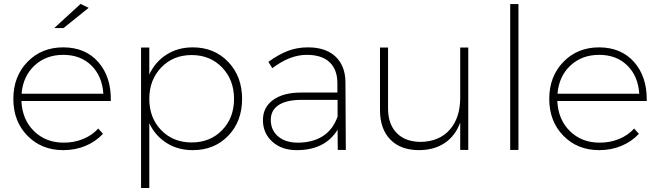

<svg xmlns="http://www.w3.org/2000/svg" viewBox="-20 -763 3356 977"><path d="M301.8 -522Q415 -522 480.7 -446.5Q546.4 -371.1 543.9 -249H88.9Q93.3 -154.3 153.1 -95.7Q212.9 -37.1 304.2 -37.1Q357.4 -37.1 402.8 -55.7Q448.2 -74.2 480 -108.9L503.9 -82Q467.3 -42.5 415.3 -20.8Q363.3 1 301.8 1Q191.4 1 119.6 -72.3Q47.9 -145.5 47.9 -259.8Q47.9 -374 119.6 -448Q191.4 -522 301.8 -522ZM89.8 -286.1H505.9Q500 -375.5 445.1 -429.7Q390.1 -483.9 301.8 -483.9Q213.9 -483.9 155.5 -429.4Q97.2 -375 89.8 -286.1ZM255.9 -620.1 390.1 -743.2 431.2 -723.1 303.2 -620.1Z M697.8 193.8V-521H739.7V-383.8Q769.5 -448.2 827.4 -485.1Q885.3 -522 960.9 -522Q1070.3 -522 1141.1 -448.2Q1211.9 -374.5 1211.9 -259.8Q1211.9 -145.5 1141.4 -72.3Q1070.8 1 960.9 1Q885.3 1 827.4 -35.6Q769.5 -72.3 739.7 -136.2V193.8ZM955.1 -38.1Q1049.3 -38.1 1110.1 -100.6Q1170.9 -163.1 1170.9 -259.8Q1170.9 -356.4 1110.1 -419.7Q1049.3 -482.9 955.1 -482.9Q861.3 -482.9 800.5 -419.7Q739.7 -356.4 739.7 -259.8Q739.7 -163.1 800.5 -100.6Q861.3 -38.1 955.1 -38.1Z M1317.9 -151.9Q1317.9 -216.8 1369.6 -254.4Q1421.4 -292 1511.7 -292H1696.8V-342.8Q1695.8 -410.2 1656.5 -447Q1617.2 -483.9 1540.5 -483.9Q1455.1 -483.9 1365.7 -416L1345.7 -448.2Q1396 -484.9 1443.4 -503.4Q1490.7 -522 1546.9 -522Q1637.7 -522 1687.3 -475.1Q1736.8 -428.2 1737.8 -346.2L1739.7 0H1698.7L1697.8 -103Q1634.3 1 1489.7 1Q1413.1 1 1365.5 -42.2Q1317.9 -85.4 1317.9 -151.9ZM1357.9 -152.8Q1357.9 -100.6 1395.3 -68.8Q1432.6 -37.1 1495.6 -37.1Q1570.3 -37.1 1622.3 -70.1Q1674.3 -103 1697.8 -169.9V-254.9H1515.6Q1439 -254.9 1398.4 -228.8Q1357.9 -202.6 1357.9 -152.8Z M1913.6 -203.1V-521H1954.6V-210.9Q1954.6 -130.9 1998.8 -85.9Q2043 -41 2121.6 -41Q2215.8 -43 2268.8 -103.3Q2321.8 -163.6 2321.8 -266.1V-521H2362.8V0H2321.8V-139.2Q2296.9 -71.8 2243.4 -35.6Q2189.9 0.5 2112.8 1Q2018.6 1 1966.1 -53Q1913.6 -106.9 1913.6 -203.1Z M2576.2 0V-742.2H2618.2V0Z M3028.8 -522Q3142.1 -521.5 3207.5 -446.3Q3271 -373.5 3271 -257.8Q3271 -253.4 3271 -249H2815.9Q2820.3 -154.3 2880.1 -95.7Q2939.9 -37.1 3031.2 -37.1Q3084.5 -37.1 3129.9 -55.7Q3175.3 -74.2 3207 -108.9L3231 -82Q3194.3 -42.5 3142.3 -20.8Q3090.3 1 3028.8 1Q2918.5 1 2846.7 -72.3Q2774.9 -145.5 2774.9 -259.8Q2774.9 -374 2846.7 -448Q2918.5 -522 3028.8 -522ZM2816.9 -286.1H3232.9Q3227.1 -375.5 3172.1 -429.7Q3117.2 -483.9 3028.8 -483.9Q2940.9 -483.9 2882.6 -429.4Q2824.2 -375 2816.9 -286.1Z"/></svg>

Font: Montserrat Ultra Light
Style: Regular
Weight: 200
Designer: Julieta Ulanovsky
Foundry: Julieta Ulanovsky
Version: Version 3.001;PS 003.001;hotconv 1.0.70;makeotf.lib2.5.58329